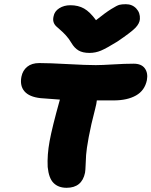

<svg xmlns="http://www.w3.org/2000/svg" viewBox="-20 -977 721 914"><path d="M579.1 -957Q609.4 -957 628.7 -936.5Q647.9 -916 646 -886.2Q644.5 -865.7 625.2 -845.2Q606 -824.7 538.1 -778.8Q486.8 -747.1 460.7 -736.1Q434.6 -725.1 405.8 -725.1Q373.5 -725.1 353.8 -736.8Q334 -748.5 319.8 -772.9Q308.1 -793 293.2 -809.1Q278.3 -825.2 267.6 -834Q256.8 -842.8 247.6 -851.8Q238.3 -860.8 234.9 -872.1Q231.4 -883.3 234.9 -898.9Q239.3 -923.3 262 -937.7Q284.7 -952.1 314.9 -952.1Q352.5 -952.1 380.4 -936.3Q408.2 -920.4 437 -880.9Q481.4 -916.5 509.3 -933.8Q537.1 -951.2 548.8 -954.1Q560.5 -957 579.1 -957ZM296.9 -83Q258.3 -83 235.4 -105.5Q212.4 -127.9 207 -182.1Q204.1 -239.3 216.1 -304.9Q228 -370.6 265.1 -502.9Q203.6 -506.8 172.9 -509.8Q119.6 -515.6 96.7 -542Q73.7 -568.4 82 -611.8Q87.9 -641.6 109.6 -659.2Q131.3 -676.8 167 -676.8Q214.4 -676.8 302.5 -671.9Q390.6 -667 436 -667Q464.4 -667 519.3 -670.4Q574.2 -673.8 616.2 -673.8Q653.3 -673.8 669.4 -651.6Q685.5 -629.4 679.2 -595.2Q668.9 -545.9 627.4 -522.5Q585.9 -499 521 -499H440.9Q439.9 -484.9 433.1 -459Q413.1 -382.8 402.3 -324.2Q391.6 -265.6 389.9 -239.3Q388.2 -212.9 387.5 -189.5Q386.7 -166 384.8 -154.8Q370.1 -83 296.9 -83Z"/></svg>

Font: Shantell Sans Irregular Bouncy
Style: Italic
Weight: 800
Italic angle: -11.31°
Designer: Stephen Nixon, Anya Danilova, Shantell Martin
Foundry: Arrow Type
Version: Version 1.006;[9816181b4]